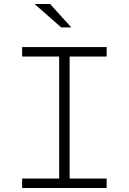

<svg xmlns="http://www.w3.org/2000/svg" viewBox="-20 -934 640 954"><path d="M90 0V-47H274V-653H90V-700H510V-653H326V-47H510V0ZM284 -798 152 -914H229L334 -798Z"/></svg>

Font: Red Hat Mono
Style: Regular
Weight: 300
Monospace: yes
Designer: Pentagram, MCKL
Foundry: Pentagram, MCKL
Version: Version 1.023